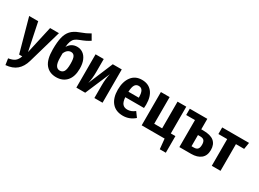

<svg xmlns="http://www.w3.org/2000/svg" viewBox="-38 -1590 3572 2647"><g transform="rotate(30 1748.0 -266.5)"><path d="M319 1Q290 101 226 156Q162 211 53 220L38 121Q107 110 140.5 83.5Q174 57 194 0H144L-2 -530H142L233 -91L331 -530H472Z M966 -249Q966 -121 905 -52.5Q844 16 739 16Q631 16 570.5 -58.5Q510 -133 510 -295Q510 -412 527.5 -485.5Q545 -559 587.5 -605.5Q630 -652 707 -680Q761 -700 792.5 -714.5Q824 -729 864 -753L915 -665Q884 -644 849.5 -627Q815 -610 762 -590Q722 -575 698.5 -555.5Q675 -536 662 -502Q649 -468 644 -410Q693 -494 787 -494Q838 -494 878.5 -466Q919 -438 942.5 -383Q966 -328 966 -249ZM822 -244Q822 -327 803.5 -358.5Q785 -390 748 -390Q719 -390 694.5 -371Q670 -352 654 -313V-248Q654 -163 675.5 -125.5Q697 -88 738 -88Q779 -88 800.5 -120.5Q822 -153 822 -244Z M1472 0H1342V-204Q1342 -306 1363 -392L1196 0H1055V-530H1185V-325Q1185 -218 1165 -138L1329 -530H1472Z M2003 -223H1705Q1711 -148 1738 -118Q1765 -88 1813 -88Q1844 -88 1872 -98.5Q1900 -109 1931 -133L1988 -55Q1907 16 1803 16Q1687 16 1625.5 -58Q1564 -132 1564 -262Q1564 -390 1622.5 -468Q1681 -546 1788 -546Q1891 -546 1948.5 -476.5Q2006 -407 2006 -277Q2006 -268 2003 -223ZM1870 -317Q1870 -384 1850.5 -417.5Q1831 -451 1789 -451Q1750 -451 1729.5 -419Q1709 -387 1705 -310H1870Z M2572 -104V161H2476L2460 0H2095V-530H2234V-105H2360V-530H2499V-104Z M3092 -182Q3092 -91 3035.5 -45.5Q2979 0 2882 0H2695V-430H2555V-530H2834V-363H2866Q2983 -363 3037.5 -317Q3092 -271 3092 -182ZM2950 -184Q2950 -230 2931.5 -251Q2913 -272 2868 -272H2834V-94H2873Q2912 -94 2931 -115Q2950 -136 2950 -184Z M3481 -425H3350V0H3211V-425H3071V-530H3498Z"/></g></svg>

Font: Fira Sans Condensed SemiBold
Style: Regular
Weight: 600
Width: 3
Designer: bBox Type GmbH & Carrois Corporate GbR & Edenspiekermann AG
Foundry: bBox Type GmbH & Carrois Corporate GbR & Edenspiekermann AG
Version: Version 4.301